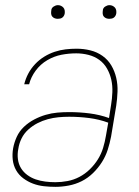

<svg xmlns="http://www.w3.org/2000/svg" viewBox="-20 -717 540 745"><path d="M195 8Q172 8 150 5.5Q128 3 108 -4.5Q88 -12 70.5 -25Q53 -38 42.5 -56.5Q32 -75 29.5 -97Q27 -119 31 -142Q35 -164 45 -186Q55 -208 73 -225Q91 -242 113 -253.5Q135 -265 157.5 -271.5Q180 -278 202.5 -280Q225 -282 248 -282Q288 -282 327.5 -277Q367 -272 403 -259L411 -310Q415 -334 416 -359Q417 -384 412 -407Q407 -430 395.5 -450.5Q384 -471 365.5 -484.5Q347 -498 323.5 -504Q300 -510 276 -510Q247 -510 218.5 -504.5Q190 -499 163.5 -483.5Q137 -468 118.5 -443Q100 -418 93 -390H74Q79 -411 89.5 -431Q100 -451 116 -468Q132 -485 151.5 -497Q171 -509 192 -516Q213 -523 234.5 -525.5Q256 -528 277 -528Q305 -528 331 -521.5Q357 -515 378 -500Q399 -485 412 -463Q425 -441 431 -415Q437 -389 436 -361.5Q435 -334 431 -307L411 -187Q406 -161 398 -136Q390 -111 375.5 -88Q361 -65 341 -45.5Q321 -26 297 -14Q273 -2 246.5 3Q220 8 195 8ZM195 -10Q218 -10 242 -14.5Q266 -19 288 -30.5Q310 -42 328.5 -60Q347 -78 360 -99Q373 -120 380 -143Q387 -166 391 -190L400 -241Q365 -254 326 -259Q287 -264 248 -264Q227 -264 206.5 -262Q186 -260 165.5 -254.5Q145 -249 125.5 -239Q106 -229 89.5 -214Q73 -199 63.5 -179.5Q54 -160 51 -139Q47 -119 49.5 -99.5Q52 -80 61.5 -64.5Q71 -49 86 -38Q101 -27 118.5 -21Q136 -15 155.5 -12.5Q175 -10 195 -10ZM404 -644Q398 -644 392.5 -646Q387 -648 383 -652.5Q379 -657 378.5 -663.5Q378 -670 379 -676Q379 -681 381.5 -685Q384 -689 388 -691.5Q392 -694 396 -695.5Q400 -697 405 -697Q411 -697 416.5 -694.5Q422 -692 426 -687.5Q430 -683 431 -676.5Q432 -670 431 -664Q430 -659 427.5 -655Q425 -651 421.5 -648.5Q418 -646 413.5 -645Q409 -644 404 -644ZM204 -644Q198 -644 192.5 -646Q187 -648 183 -652.5Q179 -657 178.5 -663.5Q178 -670 179 -676Q179 -681 181.5 -685Q184 -689 188 -691.5Q192 -694 196 -695.5Q200 -697 205 -697Q211 -697 216.5 -694.5Q222 -692 226 -687.5Q230 -683 231 -676.5Q232 -670 231 -664Q230 -659 227.5 -655Q225 -651 221.5 -648.5Q218 -646 213.5 -645Q209 -644 204 -644Z"/></svg>

Font: Iosevka Thin
Style: Italic
Weight: 100
Italic angle: -9°
Monospace: yes
Designer: Belleve Invis
Foundry: Belleve Invis
Version: Version 32.5.0; ttfautohint (v1.8.4)